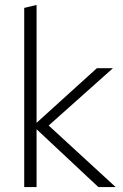

<svg xmlns="http://www.w3.org/2000/svg" viewBox="-20 -757 499 777"><path d="M78 0V-725L128 -737V-260L372 -481H437L177 -249L448 0H378L128 -234V0Z"/></svg>

Font: Red Hat Text Light
Style: Regular
Weight: 300
Designer: Pentagram, MCKL
Foundry: Pentagram, MCKL
Version: Version 1.023; ttfautohint (v1.8.3)